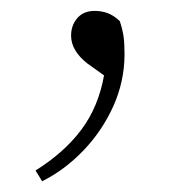

<svg xmlns="http://www.w3.org/2000/svg" viewBox="-20 -110 362 356"><path d="M172.9 29.8 142.1 7.8Q111.8 -16.1 111.8 -43.9Q111.8 -63 123.3 -76.4Q134.8 -89.8 155.8 -89.8Q168 -89.8 179.4 -85.7Q190.9 -81.5 202.1 -70.8Q207 -56.2 209 -43.2Q210.9 -30.3 210.9 -9.8Q210.9 40.5 190.2 86.7Q169.4 132.8 134.8 168.9Q100.1 205.1 58.1 226.1L45.9 206.1Q99.1 172.9 130.9 130.4Q162.6 87.9 172.9 29.8Z"/></svg>

Font: Source Han Serif CN ExtraLight
Style: Regular
Weight: 250
Designer: Ryoko NISHIZUKA  (kana & ideographs); Frank Grießhammer (Latin, Greek & Cyrillic); Wenlong ZHANG  (bopomofo); Sandoll Co
Foundry: Adobe Systems Incorporated
Version: Version 1.001;PS 1.001;hotconv 16.6.54;makeotf.lib2.5.65590